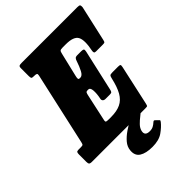

<svg xmlns="http://www.w3.org/2000/svg" viewBox="-303 -875 1203 1203"><g transform="rotate(-45 298.5 -274.0)"><path d="M265.5 -309.5 227.5 -134.5Q223.5 -118 229.8 -115.8Q236 -113.5 253.5 -113.5H272Q323 -113.5 356.5 -129.5Q390 -145.5 410.8 -182Q431.5 -218.5 445.5 -280Q449 -296.5 453.5 -301.2Q458 -306 477 -306H525Q540.5 -306 543.8 -302.2Q547 -298.5 544 -284.5L486 -21Q482.5 -6 480 -3Q477.5 0 461.5 0H-13Q-26.5 0 -31.5 -5Q-36.5 -10 -36.5 -24.5V-88.5Q-36.5 -101.5 -33.5 -107.5Q-30.5 -113.5 -18 -113.5H1.5Q18 -113.5 21.5 -116.5Q25 -119.5 28.5 -134.5L136 -616.5Q139 -629.5 133.8 -633Q128.5 -636.5 114.5 -636.5H110.5Q95 -636.5 91.8 -641Q88.5 -645.5 88.5 -660V-729Q88.5 -744 94.8 -747Q101 -750 115 -750H609Q625.5 -750 629.2 -745.5Q633 -741 632 -726L579 -490.5Q576 -477 572.8 -474Q569.5 -471 554.5 -471H495.5Q484 -471 481.8 -476.8Q479.5 -482.5 481 -491.5Q497.5 -571.5 480.2 -604Q463 -636.5 394 -636.5H365.5Q348 -636.5 343 -632Q338 -627.5 334.5 -611L296.5 -451.5Q292.5 -435 294.5 -429.5Q296.5 -424 305 -424H309.5Q327.5 -424 341.5 -450.8Q355.5 -477.5 367.5 -514Q370.5 -524.5 376.2 -531Q382 -537.5 393 -537.5H430.5Q445.5 -537.5 450 -533.2Q454.5 -529 451.5 -515L389 -239Q386.5 -227.5 382.5 -223Q378.5 -218.5 365 -218.5H328.5Q314 -218.5 308.2 -226Q302.5 -233.5 305.5 -244.5Q313 -280.5 311 -308.5Q309 -336.5 292.5 -336.5H284.5Q275 -336.5 271.8 -330.2Q268.5 -324 265.5 -309.5ZM323 202.5Q266.5 202.5 235.5 182.8Q204.5 163 209 119Q211.5 89.5 232.2 65Q253 40.5 283.2 19.8Q313.5 -1 344.5 -17.8Q375.5 -34.5 399 -48Q408 -53.5 418.8 -49.2Q429.5 -45 432 -42Q441.5 -32.5 444.2 -27.8Q447 -23 439.5 -16.5Q425 -3.5 404.8 12Q384.5 27.5 367.5 45Q350.5 62.5 345.5 83Q337 121 381 121Q399.5 121 412.5 114Q425.5 107 435.5 97.5Q445 88.5 451 94L471.5 114Q475.5 117 475 119.5Q474.5 122 470.5 128Q449 155 414.8 178.8Q380.5 202.5 323 202.5Z"/></g></svg>

Font: Besley* Condensed Heavy
Style: Italic
Weight: 800
Width: 3
Italic angle: -13°
Designer: Owen Earl
Foundry: indestructible type*
Version: Version 3.000; ttfautohint (v1.8.3)